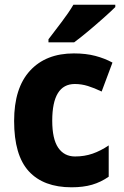

<svg xmlns="http://www.w3.org/2000/svg" viewBox="-20 -786 525 816"><path d="M284 10Q165 10 102.5 -58Q40 -126 40 -272Q40 -412 107.5 -485.5Q175 -559 294 -559Q345 -559 385 -548.5Q425 -538 458 -520L412 -397Q381 -412 353.5 -420.5Q326 -429 298 -429Q202 -429 202 -273Q202 -195 227.5 -158Q253 -121 299 -121Q339 -121 373.5 -133Q408 -145 442 -168V-35Q409 -12 371.5 -1Q334 10 284 10ZM470 -756Q452 -738 420.5 -710Q389 -682 355 -653.5Q321 -625 295 -606H186V-619Q211 -652 241.5 -692Q272 -732 292 -766H470Z"/></svg>

Font: Noto Sans Gujarati SemiCondensed ExtraBold
Style: Regular
Weight: 800
Width: 4
Designer: Jelle Bosma - Monotype Design Team, Universal Thirst
Foundry: Monotype Imaging Inc.
Version: Version 2.106; ttfautohint (v1.8.4.7-5d5b)